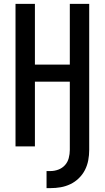

<svg xmlns="http://www.w3.org/2000/svg" viewBox="-20 -755 540 990"><path d="M220 215V127H240Q261 127 281 119.5Q301 112 315 96.5Q329 81 334.5 60Q340 39 340 18V-334H160V0H60V-735H160V-422H340V-735H440V18Q440 45 435 71.5Q430 98 418 121.5Q406 145 386.5 164Q367 183 343 194.5Q319 206 293 210.5Q267 215 240 215Z"/></svg>

Font: Iosevka Semibold
Style: Regular
Weight: 600
Monospace: yes
Designer: Belleve Invis
Foundry: Belleve Invis
Version: Version 33.2.3; ttfautohint (v1.8.4)